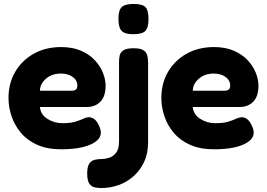

<svg xmlns="http://www.w3.org/2000/svg" viewBox="-20 -737 1350 971"><path d="M289 18Q219 18 168.5 -4.5Q118 -27 86 -65Q54 -103 38.5 -149Q23 -195 23 -241Q23 -316 57 -374Q91 -432 151 -465.5Q211 -499 289 -499Q347 -499 389.5 -480.5Q432 -462 459.5 -432.5Q487 -403 500.5 -369Q514 -335 514 -304Q514 -249 487.5 -222.5Q461 -196 420 -196H182Q185 -158 219.5 -136Q254 -114 295 -114Q335 -114 359 -121Q383 -128 398.5 -135.5Q414 -143 428 -144Q459 -145 478 -107Q490 -84 490 -66Q490 -29 436.5 -5.5Q383 18 289 18ZM182 -278H340Q355 -278 363 -283.5Q371 -289 371 -305Q371 -331 347.5 -348Q324 -365 288 -365Q242 -365 212 -338.5Q182 -312 182 -278Z M654 -564Q611 -564 595 -581Q579 -598 579 -642Q579 -685 595.5 -701Q612 -717 656 -717Q700 -717 715.5 -701Q731 -685 731 -641Q731 -597 715 -580.5Q699 -564 654 -564ZM494 214Q476 214 459 210.5Q442 207 431.5 191.5Q421 176 421 140Q421 106 431.5 90.5Q442 75 459.5 71Q477 67 496 67Q513 67 533 60.5Q553 54 567.5 35Q582 16 582 -23V-424Q582 -441 585.5 -457Q589 -473 605 -483Q621 -493 656 -493Q692 -493 707 -482Q722 -471 725.5 -454Q729 -437 729 -418V-19Q729 39 708.5 82.5Q688 126 654 155.5Q620 185 578 199.5Q536 214 494 214Z M1062 18Q992 18 941.5 -4.5Q891 -27 859 -65Q827 -103 811.5 -149Q796 -195 796 -241Q796 -316 830 -374Q864 -432 924 -465.5Q984 -499 1062 -499Q1120 -499 1162.5 -480.5Q1205 -462 1232.5 -432.5Q1260 -403 1273.5 -369Q1287 -335 1287 -304Q1287 -249 1260.5 -222.5Q1234 -196 1193 -196H955Q958 -158 992.5 -136Q1027 -114 1068 -114Q1108 -114 1132 -121Q1156 -128 1171.5 -135.5Q1187 -143 1201 -144Q1232 -145 1251 -107Q1263 -84 1263 -66Q1263 -29 1209.5 -5.5Q1156 18 1062 18ZM955 -278H1113Q1128 -278 1136 -283.5Q1144 -289 1144 -305Q1144 -331 1120.5 -348Q1097 -365 1061 -365Q1015 -365 985 -338.5Q955 -312 955 -278Z"/></svg>

Font: Fredoka SemiBold
Style: Regular
Weight: 600
Designer: Ben Nathan
Foundry: Milena B. Brandão, Ben Nathan
Version: Version 2.001